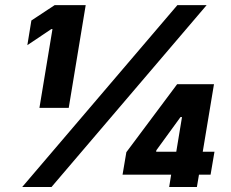

<svg xmlns="http://www.w3.org/2000/svg" viewBox="-20 -748 923 768"><path d="M322.8 -727.5 254.9 -316.4H137.7L189.9 -631.8H185.5L89.4 -567.4L105.5 -666L198.7 -727.5ZM68.8 0 689.5 -727.5H806.6L186 0ZM470.2 -49.3 485.4 -139.2 688.5 -411.1H835.9L791 -141.1H837.9L822.3 -49.3H775.9L767.6 0H656.7L664.6 -49.3ZM685.1 -141.1 708 -279.8H702.1L605.5 -147L604.5 -141.1Z"/></svg>

Font: Inter Black
Style: Italic
Weight: 900
Italic angle: -9.39999°
Designer: Rasmus Andersson
Foundry: rsms
Version: Version 4.000;git-a52131595